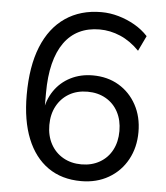

<svg xmlns="http://www.w3.org/2000/svg" viewBox="-52 -760 704 816"><g transform="rotate(5 300.0 -352.5)"><path d="M324 9Q241 9 182.5 -32Q124 -73 93 -150Q62 -227 62 -336Q62 -458 96 -542Q130 -626 194.5 -670Q259 -714 348 -714Q385 -714 421.5 -703.5Q458 -693 490.5 -674.5Q523 -656 548 -629L517 -564Q479 -603 435.5 -621.5Q392 -640 347 -640Q298 -640 260 -621.5Q222 -603 196 -566.5Q170 -530 156.5 -476Q143 -422 143 -351V-266H137Q144 -321 171 -360.5Q198 -400 240.5 -421.5Q283 -443 335 -443Q398 -443 446 -414.5Q494 -386 521.5 -335.5Q549 -285 549 -220Q549 -154 520.5 -102Q492 -50 441 -20.5Q390 9 324 9ZM319 -62Q363 -62 397 -81.5Q431 -101 449.5 -136Q468 -171 468 -217Q468 -263 449.5 -298Q431 -333 397 -352.5Q363 -372 319 -372Q274 -372 240.5 -352.5Q207 -333 188 -298Q169 -263 169 -217Q169 -171 188 -136Q207 -101 241 -81.5Q275 -62 319 -62Z"/></g></svg>

Font: Nunito Sans 12pt ExtraLight 11pt
Style: Regular
Weight: 400
Version: Version 3.101;gftools[0.9.27]